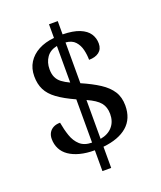

<svg xmlns="http://www.w3.org/2000/svg" viewBox="-152 -856 864 1031"><g transform="rotate(-20 279.5 -340.5)"><path d="M253 -40Q206 -40 169.5 -49.5Q133 -59 107.5 -76.5Q82 -94 69 -119.5Q56 -145 56 -176Q56 -196 64.5 -211Q73 -226 89 -234.5Q105 -243 128 -243Q135 -202 147.5 -165.5Q160 -129 185 -106.5Q210 -84 253 -84V-331Q191 -359 153.5 -386.5Q116 -414 99.5 -447Q83 -480 83 -524Q83 -569 104 -602.5Q125 -636 163 -656.5Q201 -677 253 -682V-760H303V-684Q363 -683 399.5 -668Q436 -653 452.5 -628Q469 -603 469 -572Q469 -540 447.5 -523.5Q426 -507 390 -507Q390 -536 383 -565Q376 -594 357.5 -614.5Q339 -635 303 -638V-405Q363 -379 404.5 -352Q446 -325 467.5 -291.5Q489 -258 489 -210Q489 -135 440.5 -93Q392 -51 303 -42V79H253ZM303 -87Q348 -95 372.5 -123.5Q397 -152 397 -195Q397 -235 376 -260.5Q355 -286 303 -309ZM253 -636Q213 -628 193 -599.5Q173 -571 173 -532Q173 -504 182 -485Q191 -466 209 -452.5Q227 -439 253 -427Z"/></g></svg>

Font: Noto Serif Khmer
Style: Regular
Weight: 400
Designer: Danh Hong and the Monotype Design Team
Foundry: Monotype Imaging Inc.
Version: Version 2.003